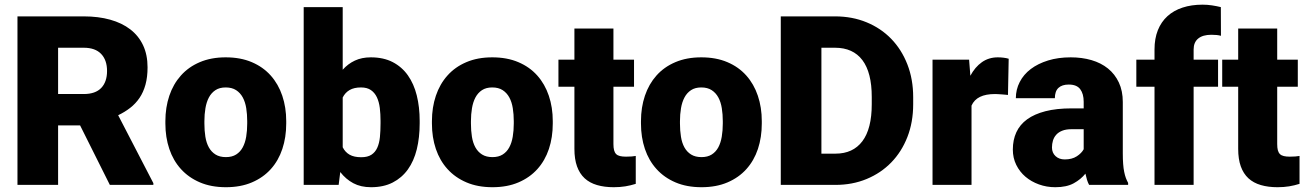

<svg xmlns="http://www.w3.org/2000/svg" viewBox="-20 -780 5514 810"><path d="M317.9 -251H225.1V0H53.7V-710.9H333.5Q395 -710.9 444.8 -697Q494.6 -683.1 529.8 -656Q564.9 -628.9 583.7 -588.9Q602.5 -548.8 602.5 -496.1Q602.5 -455.1 593.8 -423.1Q585 -391.1 568.6 -366.9Q552.2 -342.8 529.3 -325Q506.3 -307.1 478.5 -293.9L627 -7.3V0H443.4ZM225.1 -383.3H333.5Q382.3 -383.3 407 -408.9Q431.6 -434.6 431.6 -480.5Q431.6 -526.4 406.7 -552.5Q381.8 -578.6 333.5 -578.6H225.1Z M677.7 -269Q677.7 -326.7 694.3 -376Q710.9 -425.3 743.2 -461.4Q775.4 -497.6 823 -517.8Q870.6 -538.1 932.1 -538.1Q994.6 -538.1 1042.2 -517.8Q1089.8 -497.6 1122.1 -461.4Q1154.3 -425.3 1170.9 -376Q1187.5 -326.7 1187.5 -269V-258.8Q1187.5 -200.7 1171.1 -151.6Q1154.8 -102.5 1122.6 -66.7Q1090.3 -30.8 1042.7 -10.5Q995.1 9.8 933.1 9.8Q871.1 9.8 823.5 -10.5Q775.9 -30.8 743.4 -66.7Q710.9 -102.5 694.3 -151.6Q677.7 -200.7 677.7 -258.8ZM842.3 -258.8Q842.3 -229 846.4 -203.1Q850.6 -177.2 861.1 -158.2Q871.6 -139.2 889.2 -128.2Q906.7 -117.2 933.1 -117.2Q959 -117.2 976.3 -128.2Q993.7 -139.2 1003.9 -158.2Q1014.2 -177.2 1018.6 -203.1Q1022.9 -229 1022.9 -258.8V-269Q1022.9 -297.9 1018.8 -323.7Q1014.6 -349.6 1004.2 -368.9Q993.7 -388.2 976.1 -399.7Q958.5 -411.1 932.1 -411.1Q906.2 -411.1 888.9 -399.7Q871.6 -388.2 861.3 -368.9Q851.1 -349.6 846.7 -323.7Q842.3 -297.9 842.3 -269Z M1750.5 -259.8Q1750.5 -199.7 1738.3 -150.1Q1726.1 -100.6 1700.7 -65.2Q1675.3 -29.8 1636.7 -10Q1598.1 9.8 1545.4 9.8Q1502 9.8 1470.5 -7.1Q1439 -23.9 1415.5 -54.2L1408.7 0H1261.2V-750H1425.8V-485.8Q1447.8 -510.7 1477.1 -524.4Q1506.3 -538.1 1544.4 -538.1Q1597.7 -538.1 1636.5 -518.1Q1675.3 -498 1700.7 -462.2Q1726.1 -426.3 1738.3 -377.2Q1750.5 -328.1 1750.5 -270ZM1585.4 -270Q1585.4 -298.8 1582.3 -324.5Q1579.1 -350.1 1570.1 -369.4Q1561 -388.7 1544.9 -399.9Q1528.8 -411.1 1502.9 -411.1Q1473.6 -411.1 1454.8 -400.1Q1436 -389.2 1425.8 -368.7V-158.7Q1436 -138.2 1454.8 -127.4Q1473.6 -116.7 1503.9 -116.7Q1530.8 -116.7 1546.9 -127.2Q1563 -137.7 1571.5 -156.5Q1580.1 -175.3 1582.8 -201.7Q1585.4 -228 1585.4 -259.8Z M1802.2 -269Q1802.2 -326.7 1818.8 -376Q1835.4 -425.3 1867.7 -461.4Q1899.9 -497.6 1947.5 -517.8Q1995.1 -538.1 2056.6 -538.1Q2119.1 -538.1 2166.7 -517.8Q2214.4 -497.6 2246.6 -461.4Q2278.8 -425.3 2295.4 -376Q2312 -326.7 2312 -269V-258.8Q2312 -200.7 2295.7 -151.6Q2279.3 -102.5 2247.1 -66.7Q2214.8 -30.8 2167.2 -10.5Q2119.6 9.8 2057.6 9.8Q1995.6 9.8 1948 -10.5Q1900.4 -30.8 1867.9 -66.7Q1835.4 -102.5 1818.8 -151.6Q1802.2 -200.7 1802.2 -258.8ZM1966.8 -258.8Q1966.8 -229 1970.9 -203.1Q1975.1 -177.2 1985.6 -158.2Q1996.1 -139.2 2013.7 -128.2Q2031.2 -117.2 2057.6 -117.2Q2083.5 -117.2 2100.8 -128.2Q2118.2 -139.2 2128.4 -158.2Q2138.7 -177.2 2143.1 -203.1Q2147.5 -229 2147.5 -258.8V-269Q2147.5 -297.9 2143.3 -323.7Q2139.2 -349.6 2128.7 -368.9Q2118.2 -388.2 2100.6 -399.7Q2083 -411.1 2056.6 -411.1Q2030.8 -411.1 2013.4 -399.7Q1996.1 -388.2 1985.8 -368.9Q1975.6 -349.6 1971.2 -323.7Q1966.8 -297.9 1966.8 -269Z M2567.9 -659.7V-528.3H2654.8V-414.1H2567.9V-172.4Q2567.9 -156.7 2570.6 -146.5Q2573.2 -136.2 2579.3 -130.1Q2585.4 -124 2595.7 -121.6Q2606 -119.1 2621.1 -119.1Q2635.3 -119.1 2644.5 -119.9Q2653.8 -120.6 2662.1 -122.1V-4.4Q2640.6 2.4 2618.2 6.1Q2595.7 9.8 2569.3 9.8Q2529.8 9.8 2498.8 0.7Q2467.8 -8.3 2446.5 -27.8Q2425.3 -47.4 2414.3 -78.1Q2403.3 -108.9 2403.3 -151.9V-414.1H2335.9V-528.3H2403.3V-659.7Z M2684.1 -269Q2684.1 -326.7 2700.7 -376Q2717.3 -425.3 2749.5 -461.4Q2781.7 -497.6 2829.3 -517.8Q2877 -538.1 2938.5 -538.1Q3001 -538.1 3048.6 -517.8Q3096.2 -497.6 3128.4 -461.4Q3160.6 -425.3 3177.2 -376Q3193.8 -326.7 3193.8 -269V-258.8Q3193.8 -200.7 3177.5 -151.6Q3161.1 -102.5 3128.9 -66.7Q3096.7 -30.8 3049.1 -10.5Q3001.5 9.8 2939.5 9.8Q2877.4 9.8 2829.8 -10.5Q2782.2 -30.8 2749.8 -66.7Q2717.3 -102.5 2700.7 -151.6Q2684.1 -200.7 2684.1 -258.8ZM2848.6 -258.8Q2848.6 -229 2852.8 -203.1Q2856.9 -177.2 2867.4 -158.2Q2877.9 -139.2 2895.5 -128.2Q2913.1 -117.2 2939.5 -117.2Q2965.3 -117.2 2982.7 -128.2Q3000 -139.2 3010.3 -158.2Q3020.5 -177.2 3024.9 -203.1Q3029.3 -229 3029.3 -258.8V-269Q3029.3 -297.9 3025.1 -323.7Q3021 -349.6 3010.5 -368.9Q3000 -388.2 2982.4 -399.7Q2964.8 -411.1 2938.5 -411.1Q2912.6 -411.1 2895.3 -399.7Q2877.9 -388.2 2867.7 -368.9Q2857.4 -349.6 2853 -323.7Q2848.6 -297.9 2848.6 -269Z M3273.9 0V-710.9H3502.9Q3575.2 -710.9 3635.7 -686Q3696.3 -661.1 3740 -616Q3783.7 -570.8 3808.1 -508.1Q3832.5 -445.3 3832.5 -370.1V-340.3Q3832.5 -264.6 3808.1 -202.1Q3783.7 -139.6 3740 -94.7Q3696.3 -49.8 3636.2 -24.9Q3576.2 0 3504.9 0ZM3445.3 -578.6V-131.8H3504.9Q3578.6 -131.8 3618.2 -184.3Q3657.7 -236.8 3657.7 -340.3V-371.1Q3657.7 -474.1 3618.2 -526.4Q3578.6 -578.6 3502.9 -578.6Z M4232.4 -379.4Q4227.5 -379.9 4220.5 -380.6Q4213.4 -381.3 4205.8 -381.8Q4198.2 -382.3 4190.9 -382.8Q4183.6 -383.3 4178.2 -383.3Q4138.7 -383.3 4114.3 -371.3Q4089.8 -359.4 4078.6 -334.5V0H3914.1V-528.3H4068.4L4073.7 -460.4Q4093.3 -497.1 4122.3 -517.6Q4151.4 -538.1 4189.5 -538.1Q4201.7 -538.1 4213.6 -536.6Q4225.6 -535.2 4235.4 -532.2Z M4574.7 0Q4569.3 -9.8 4565.7 -21.7Q4562 -33.7 4559.1 -47.4Q4540 -23.4 4509.8 -6.8Q4479.5 9.8 4432.1 9.8Q4395.5 9.8 4363 -2Q4330.6 -13.7 4306.2 -34.4Q4281.7 -55.2 4267.3 -84.5Q4252.9 -113.8 4252.9 -148.9Q4252.9 -189.9 4267.8 -222.2Q4282.7 -254.4 4313.2 -276.6Q4343.8 -298.8 4390.4 -310.8Q4437 -322.8 4501 -322.8H4551.8V-350.6Q4551.8 -384.3 4537.1 -403.8Q4522.5 -423.3 4488.8 -423.3Q4460.4 -423.3 4445.3 -409.2Q4430.2 -395 4430.2 -365.7H4265.6Q4265.6 -402.3 4282 -434.1Q4298.3 -465.8 4328.6 -488.8Q4358.9 -511.7 4401.6 -524.9Q4444.3 -538.1 4497.1 -538.1Q4544.4 -538.1 4584.7 -526.4Q4625 -514.6 4654.3 -491Q4683.6 -467.3 4700.2 -431.9Q4716.8 -396.5 4716.8 -349.6V-133.3Q4716.8 -107.4 4718.3 -88.4Q4719.7 -69.3 4722.7 -54.9Q4725.6 -40.5 4729.7 -29.3Q4733.9 -18.1 4739.3 -8.3V0ZM4471.7 -107.4Q4502.4 -107.4 4522.7 -120.6Q4543 -133.8 4551.8 -150.4V-234.9H4500Q4477.1 -234.9 4461.2 -228.5Q4445.3 -222.2 4435.8 -211.4Q4426.3 -200.7 4422.1 -186.8Q4418 -172.9 4418 -157.7Q4418 -135.3 4433.1 -121.3Q4448.2 -107.4 4471.7 -107.4Z M4850.6 0V-414.1H4773.9V-528.3H4850.6V-571.3Q4850.6 -617.2 4864.7 -652.6Q4878.9 -688 4905.3 -711.9Q4931.6 -735.8 4969 -748Q5006.3 -760.3 5053.2 -760.3Q5074.2 -760.3 5093.3 -757.3Q5112.3 -754.4 5130.4 -750L5130.9 -628.9Q5122.6 -631.3 5113 -632.3Q5103.5 -633.3 5090.3 -633.3Q5054.2 -633.3 5034.9 -617.4Q5015.6 -601.6 5015.6 -571.3V-528.3H5118.7V-414.1H5015.6V0Z M5368.2 -659.7V-528.3H5455.1V-414.1H5368.2V-172.4Q5368.2 -156.7 5370.8 -146.5Q5373.5 -136.2 5379.6 -130.1Q5385.7 -124 5396 -121.6Q5406.2 -119.1 5421.4 -119.1Q5435.5 -119.1 5444.8 -119.9Q5454.1 -120.6 5462.4 -122.1V-4.4Q5440.9 2.4 5418.5 6.1Q5396 9.8 5369.6 9.8Q5330.1 9.8 5299.1 0.7Q5268.1 -8.3 5246.8 -27.8Q5225.6 -47.4 5214.6 -78.1Q5203.6 -108.9 5203.6 -151.9V-414.1H5136.2V-528.3H5203.6V-659.7Z"/></svg>

Font: RobotoDraft
Style: Black
Weight: 900
Designer: Google
Version: Version 2.000980w3; 2014; ttfautohint (v1.1) -l 5 -r 24 -G 4